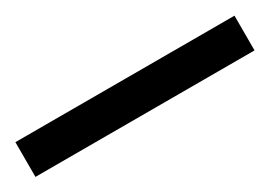

<svg xmlns="http://www.w3.org/2000/svg" viewBox="-17 -52 478 340"><g transform="rotate(-30 222.0 118.5)"><path d="M446 154H-2V83H446Z"/></g></svg>

Font: Noto Sans Ethiopic Condensed Medium
Style: Regular
Weight: 500
Width: 3
Designer: Monotype Design Team
Foundry: Monotype Imaging Inc.
Version: Version 2.102; ttfautohint (v1.8.4.7-5d5b)